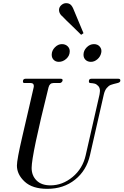

<svg xmlns="http://www.w3.org/2000/svg" viewBox="-20 -1184 781 1214"><path d="M493 -964Q468 -989 442.5 -1013.5Q417 -1038 402.5 -1052Q388 -1066 379 -1076Q349 -1100 354 -1129Q357 -1143 370 -1153.5Q383 -1164 398 -1164Q416 -1164 427 -1154Q438 -1144 447 -1120Q498 -997 508 -974ZM352 -793Q332 -793 319.5 -805.5Q307 -818 307 -838Q307 -864 327 -884.5Q347 -905 371 -905Q393 -905 407 -892Q421 -879 421 -860Q421 -832 399.5 -812.5Q378 -793 352 -793ZM555 -793Q534 -793 521 -805.5Q508 -818 508 -838Q508 -864 528 -884.5Q548 -905 574 -905Q598 -905 611.5 -888.5Q625 -872 620 -850Q615 -826 596 -809.5Q577 -793 555 -793ZM279 10Q185 10 136 -35.5Q87 -81 87 -137Q87 -147 89 -162Q91 -177 95.5 -202Q100 -227 105.5 -251.5Q111 -276 121 -320.5Q131 -365 140 -402.5Q149 -440 164.5 -508Q180 -576 193 -632Q194 -635 194 -640Q194 -659 174 -659H134Q125 -659 125 -669Q125 -686 141 -686H364Q376 -686 376 -677Q376 -671 370.5 -665Q365 -659 358 -659H318Q294 -659 287 -632Q180 -204 180 -122Q180 -74 211 -43Q242 -12 299 -12Q375 -12 439 -65Q503 -118 522 -203L609 -585Q609 -587 610.5 -595Q612 -603 612 -609Q612 -629 601 -640.5Q590 -652 579 -655Q568 -658 551 -659Q542 -659 542 -670Q542 -686 557 -686H729Q741 -686 741 -675Q741 -663 723 -659Q693 -652 680 -647Q667 -642 654.5 -627Q642 -612 636 -585L549 -203Q527 -106 454.5 -48Q382 10 279 10Z"/></svg>

Font: HK Venetian
Style: Italic
Weight: 400
Italic angle: -12°
Version: Version 1.000;PS 001.000;hotconv 1.0.88;makeotf.lib2.5.64775